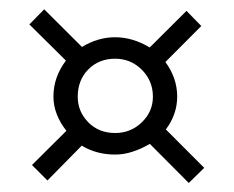

<svg xmlns="http://www.w3.org/2000/svg" viewBox="-20 -508 505 415"><path d="M82.5 -117.9 49.1 -151.3 123.5 -225.3Q110.2 -242 102.9 -260.6Q95.5 -279.2 95.5 -299.2Q95.5 -341.4 122.5 -377L43.5 -455.2L75.5 -487.9L157.2 -406.5Q191.6 -427.5 228.9 -427.5Q266.9 -427.5 303.6 -405.4L383.1 -484.5L415.1 -451.8L337.5 -374Q363 -339.2 363 -299.2Q363 -260.9 338.5 -228.2L421.4 -145.2L388 -112.5L303.9 -197Q285.4 -186.2 266.5 -180.1Q247.6 -173.9 228.9 -173.9Q188.7 -173.9 156.7 -193.2ZM228.9 -220.5Q262.7 -220.5 286.6 -243.7Q310.5 -266.9 310.5 -298.9Q310.5 -333.3 286.6 -357.2Q262.7 -381.1 228.9 -381.1Q193.6 -381.1 170.8 -357.9Q148 -334.7 148 -298.9Q148 -266.9 170.8 -243.7Q193.6 -220.5 228.9 -220.5Z"/></svg>

Font: Alumni Sans SC Thin
Style: Regular
Weight: 100
Designer: Robert E. Leuschke
Foundry: Robert E. Leuschke
Version: Version 1.018